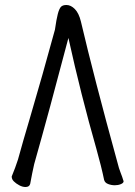

<svg xmlns="http://www.w3.org/2000/svg" viewBox="-20 -731 540 769"><path d="M82 18Q70 18 57 11Q44 4 35.5 -4.5Q27 -13 27 -23Q27 -26 28 -27Q41 -58 52 -92Q72 -165 98 -252Q151 -432 200 -612Q206 -654 211.5 -675Q217 -696 224 -703.5Q231 -711 246 -711Q264 -711 280 -694.5Q296 -678 304 -645Q356 -423 451 -78Q456 -57 463 -39.5Q470 -22 474 -8Q475 -7 475 -5Q475 2 464 6.5Q453 11 440 11Q426 11 413 6Q400 1 397 -10.5Q394 -22 391 -38Q389 -50 366 -135Q304 -352 254 -579Q176 -282 117 -74Q109 -39 101 5Q98 18 82 18Z"/></svg>

Font: LXGW WenKai Mono TC
Style: Regular
Weight: 400
Designer: LXGW / Fontworks Inc.
Foundry: LXGW / Fontworks Inc.
Version: Version 1.330